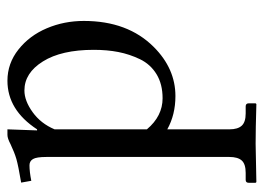

<svg xmlns="http://www.w3.org/2000/svg" viewBox="-117 -365 713 519"><g transform="rotate(-90 239.5 -105.5)"><path d="M149.4 -314.5V-64.9Q185.1 -22.5 233.4 -22.5Q271.5 -22.5 298.3 -38.8Q325.2 -55.2 338.9 -83.5Q352.5 -111.8 358.4 -142.1Q364.3 -172.4 364.3 -208.5Q364.3 -295.9 333 -345.9Q301.8 -396 254.4 -396Q226.6 -396 195.8 -373.8Q165 -351.6 149.4 -314.5ZM74.7 158.2V-336.9Q74.7 -363.3 69.1 -372.8Q63.5 -382.3 52.2 -382.3Q34.7 -382.3 10.3 -377.4L5.4 -404.8Q51.3 -412.6 69.1 -417.7Q86.9 -422.9 109.4 -433.6Q125 -441.9 134.3 -441.9H149.4L146.5 -361.8H149.4Q201.7 -441.9 280.8 -441.9Q327.6 -441.9 365.2 -412.1Q402.8 -382.3 422.6 -335.4Q442.4 -288.6 442.4 -235.4Q442.4 -116.7 372.1 -46.4Q313.5 12.2 239.3 12.2Q189 12.2 149.4 -9.8V158.2Q149.4 180.7 159.2 191.4Q168.9 202.1 192.4 202.1H211.4Q219.7 202.1 219.7 210.4V229L217.8 231Q149.4 229 110.4 229L6.8 231L4.9 229V210.4Q4.9 202.1 12.7 202.1H31.7Q55.7 202.1 65.2 191.4Q74.7 180.7 74.7 158.2Z"/></g></svg>

Font: Libertinage
Style: f
Weight: 400
Designer: OSP
Foundry: OSP
Version: Version 1.0; 2008; OFL relea